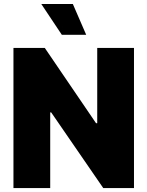

<svg xmlns="http://www.w3.org/2000/svg" viewBox="-20 -949 744 969"><path d="M656.2 0H501L238.3 -381.8H233.4V0H47.9V-707H206.1L464.8 -327.1H470.7V-707H656.2ZM188.5 -928.7H347.7L415 -773.4H292Z"/></svg>

Font: Pretendard Std Black
Style: Regular
Weight: 900
Designer: Base glyphs from Inter by Rasmus Andersson; Hangeul glyphs from Noto Sans CJK(Source Han Sans) by Jang Soo-young and Kan
Foundry: Kil Hyung-jin
Version: Version 1.309